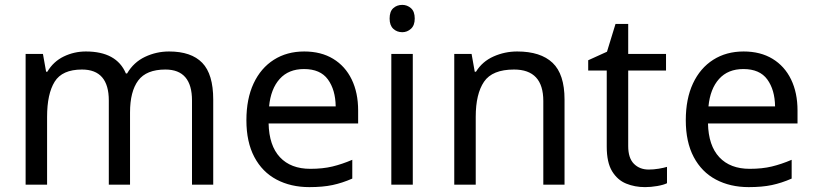

<svg xmlns="http://www.w3.org/2000/svg" viewBox="-20 -757 3340 787"><path d="M673 -546Q764 -546 809 -499.5Q854 -453 854 -349V0H767V-345Q767 -472 658 -472Q580 -472 546.5 -427Q513 -382 513 -296V0H426V-345Q426 -472 316 -472Q235 -472 204 -422Q173 -372 173 -278V0H85V-536H156L169 -463H174Q199 -505 241.5 -525.5Q284 -546 332 -546Q458 -546 496 -456H501Q528 -502 574.5 -524Q621 -546 673 -546Z M1227 -546Q1296 -546 1345.5 -516Q1395 -486 1421.5 -431.5Q1448 -377 1448 -304V-251H1081Q1083 -160 1127.5 -112.5Q1172 -65 1252 -65Q1303 -65 1342.5 -74.5Q1382 -84 1424 -102V-25Q1383 -7 1343 1.5Q1303 10 1248 10Q1172 10 1113.5 -21Q1055 -52 1022.5 -113.5Q990 -175 990 -264Q990 -352 1019.5 -415Q1049 -478 1102.5 -512Q1156 -546 1227 -546ZM1226 -474Q1163 -474 1126.5 -433.5Q1090 -393 1083 -321H1356Q1355 -389 1324 -431.5Q1293 -474 1226 -474Z M1629 -737Q1649 -737 1664.5 -723.5Q1680 -710 1680 -681Q1680 -653 1664.5 -639Q1649 -625 1629 -625Q1607 -625 1592 -639Q1577 -653 1577 -681Q1577 -710 1592 -723.5Q1607 -737 1629 -737ZM1672 -536V0H1584V-536Z M2100 -546Q2196 -546 2245 -499.5Q2294 -453 2294 -349V0H2207V-343Q2207 -472 2087 -472Q1998 -472 1964 -422Q1930 -372 1930 -278V0H1842V-536H1913L1926 -463H1931Q1957 -505 2003 -525.5Q2049 -546 2100 -546Z M2639 -62Q2659 -62 2680 -65.5Q2701 -69 2714 -73V-6Q2700 1 2674 5.5Q2648 10 2624 10Q2582 10 2546.5 -4.5Q2511 -19 2489 -55Q2467 -91 2467 -156V-468H2391V-510L2468 -545L2503 -659H2555V-536H2710V-468H2555V-158Q2555 -109 2578.5 -85.5Q2602 -62 2639 -62Z M3028 -546Q3097 -546 3146.5 -516Q3196 -486 3222.5 -431.5Q3249 -377 3249 -304V-251H2882Q2884 -160 2928.5 -112.5Q2973 -65 3053 -65Q3104 -65 3143.5 -74.5Q3183 -84 3225 -102V-25Q3184 -7 3144 1.5Q3104 10 3049 10Q2973 10 2914.5 -21Q2856 -52 2823.5 -113.5Q2791 -175 2791 -264Q2791 -352 2820.5 -415Q2850 -478 2903.5 -512Q2957 -546 3028 -546ZM3027 -474Q2964 -474 2927.5 -433.5Q2891 -393 2884 -321H3157Q3156 -389 3125 -431.5Q3094 -474 3027 -474Z"/></svg>

Font: Noto Sans Old Hungarian
Style: Regular
Weight: 400
Designer: Monotype Design Team
Foundry: Monotype Imaging Inc.
Version: Version 2.005; ttfautohint (v1.8.4.7-5d5b)